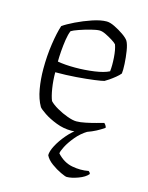

<svg xmlns="http://www.w3.org/2000/svg" viewBox="-108 -568 647 837"><g transform="rotate(15 216.0 -150.0)"><path d="M242 0Q207 0 173.5 -13Q140 -26 117 -41.5Q94 -57 88 -65Q70 -96 62.5 -139.5Q55 -183 55 -229Q55 -288 63 -342Q71 -396 82 -429Q100 -442 134 -458.5Q168 -475 205 -487.5Q242 -500 269 -500Q284 -500 305.5 -489.5Q327 -479 346.5 -465.5Q366 -452 373 -441Q381 -427 385.5 -398.5Q390 -370 391.5 -341.5Q393 -313 391 -298Q384 -289 370.5 -278Q357 -267 344.5 -258.5Q332 -250 326 -247Q316 -244 282.5 -239.5Q249 -235 203.5 -231.5Q158 -228 109 -228Q109 -191 114.5 -156.5Q120 -122 128 -103Q140 -90 163.5 -76.5Q187 -63 212 -54Q237 -45 253 -45Q270 -45 294 -50Q318 -55 340 -61Q362 -67 373 -70Q375 -68 379 -63Q383 -58 384 -51Q350 -27 312 -13.5Q274 0 242 0ZM187 -270Q231 -270 273.5 -276Q316 -282 339 -294Q342 -320 339.5 -356Q337 -392 329 -413Q324 -419 309 -428.5Q294 -438 277.5 -446Q261 -454 249 -454Q236 -454 210.5 -447.5Q185 -441 160.5 -432.5Q136 -424 127 -418Q120 -402 116 -376Q112 -350 110 -323Q108 -296 108 -276Q141 -270 187 -270ZM275 200Q269 200 247.5 190Q226 180 204 164Q182 148 173 129Q173 111 187 84.5Q201 58 224 31Q247 4 274 -14H312Q284 3 262.5 29Q241 55 229.5 77.5Q218 100 218 109Q248 142 286.5 149.5Q325 157 361 150Q363 152 366 154.5Q369 157 369 162Q356 178 326 189Q296 200 275 200Z"/></g></svg>

Font: Texturina 72pt Thin
Style: Regular
Weight: 100
Designer: Guillermo Torres Carreño
Foundry: Omnibus-Type
Version: Version 1.002; ttfautohint (v1.8.3)